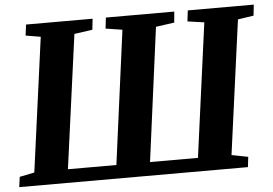

<svg xmlns="http://www.w3.org/2000/svg" viewBox="-52 -813 1255 884"><g transform="rotate(-5 575.5 -371.5)"><path d="M2 0 8.5 -47 77 -61 161 -681 92 -692.5 98.5 -743H406L400.5 -692.5L316.5 -680.5L232.5 -62.5H456.5L538.5 -680.5L461.5 -692.5L467.5 -743H783.5L779 -692.5L693.5 -680.5L612 -62.5H833.5L917 -681.5L840 -692.5L846 -743H1151L1145.5 -692.5L1072.5 -681.5L988.5 -62L1064.5 -47L1059 0Z"/></g></svg>

Font: Merriweather 24pt ExtraBold
Style: Italic
Weight: 800
Italic angle: -7.8°
Version: Version 2.101